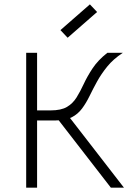

<svg xmlns="http://www.w3.org/2000/svg" viewBox="-20 -860 640 880"><path d="M122 -308V-354H212Q260 -354 287 -370Q314 -386 331 -413.5Q348 -441 364 -475.5Q380 -510 404.5 -547Q429 -584 472 -618H543Q499 -589 471.5 -555Q444 -521 425 -486.5Q406 -452 390.5 -420Q375 -388 356 -362.5Q337 -337 309 -322.5Q281 -308 236 -308ZM100 0V-618H150V0ZM488 0 234 -328 284 -341 548 0ZM290 -687 257 -722 392 -840 425 -805Z"/></svg>

Font: Victor Mono Thin
Style: Regular
Weight: 100
Monospace: yes
Designer: Rune Bjørnerås
Version: Version 1.561;gftools[0.9.30]